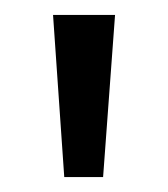

<svg xmlns="http://www.w3.org/2000/svg" viewBox="-20 -665 225 257"><path d="M51 -645H134L118 -428H66Z"/></svg>

Font: Mukta Mahee
Style: Regular
Weight: 400
Designer: Shuchita Grover, Noopur Datye, Girish Dalvi, Yashodeep Gholap
Foundry: Ek Type
Version: Version 2.538;PS 1.000;hotconv 16.6.51;makeotf.lib2.5.65220;